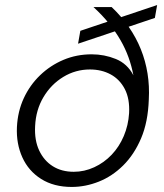

<svg xmlns="http://www.w3.org/2000/svg" viewBox="-20 -728 649 760"><path d="M264 12Q193 12 143 -19.5Q93 -51 68.5 -105Q44 -159 47 -225Q50 -287 74 -339Q98 -391 138.5 -430Q179 -469 231 -491Q283 -513 343 -513Q393 -513 438.5 -494.5Q484 -476 508 -430Q501 -467 488.5 -501.5Q476 -536 457 -569Q438 -602 411.5 -635Q385 -668 350 -700H422Q461 -663 490 -621Q519 -579 537.5 -533Q556 -487 564 -437Q572 -387 569 -334Q566 -245 538.5 -180.5Q511 -116 467.5 -73Q424 -30 371 -9Q318 12 264 12ZM272 -48Q314 -48 353 -66Q392 -84 422 -115.5Q452 -147 470 -189.5Q488 -232 491 -280Q494 -337 474 -375.5Q454 -414 418 -433.5Q382 -453 336 -453Q279 -453 230.5 -423.5Q182 -394 152 -343.5Q122 -293 119 -229Q116 -173 135 -132.5Q154 -92 189 -70Q224 -48 272 -48ZM289 -555 298 -606 602 -708 593 -657Z"/></svg>

Font: DM Sans Light
Style: Italic
Weight: 300
Italic angle: -10°
Designer: Colophon Foundry, Jonny Pinhorn
Foundry: Colophon Foundry
Version: Version 4.004;gftools[0.9.30]